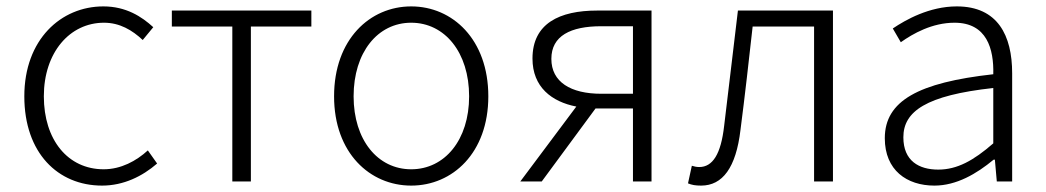

<svg xmlns="http://www.w3.org/2000/svg" viewBox="-20 -567 3269 600"><path d="M299 13C366 13 425 -16 471 -56L442 -97C406 -64 358 -38 304 -38C192 -38 117 -130 117 -266C117 -403 198 -496 305 -496C354 -496 393 -473 426 -442L459 -482C423 -515 374 -547 303 -547C171 -547 56 -444 56 -266C56 -89 161 13 299 13Z M706 0H764V-484H953V-534H517V-484H706Z M1265 13C1394 13 1506 -89 1506 -266C1506 -444 1394 -547 1265 -547C1136 -547 1024 -444 1024 -266C1024 -89 1136 13 1265 13ZM1265 -38C1160 -38 1085 -130 1085 -266C1085 -403 1160 -496 1265 -496C1370 -496 1446 -403 1446 -266C1446 -130 1370 -38 1265 -38Z M1859 -274C1763 -274 1703 -311 1703 -383C1703 -455 1763 -485 1859 -485H1958V-274ZM1606 0H1673L1841 -228H1842H1958V0H2016V-534H1846C1729 -534 1644 -494 1644 -384C1644 -295 1704 -249 1781 -234Z M2171 13C2238 13 2280 -43 2294 -161C2308 -269 2320 -376 2332 -484H2524V0H2583V-534H2286C2272 -413 2257 -294 2243 -174C2233 -85 2207 -45 2165 -45C2156 -45 2149 -47 2142 -49L2130 6C2142 11 2153 13 2171 13Z M2900 13C2969 13 3032 -24 3085 -68H3089L3095 0H3143V-338C3143 -456 3098 -547 2970 -547C2884 -547 2810 -505 2770 -478L2795 -435C2833 -462 2893 -496 2963 -496C3064 -496 3086 -414 3084 -335C2850 -309 2745 -252 2745 -135C2745 -35 2814 13 2900 13ZM2912 -37C2852 -37 2803 -64 2803 -138C2803 -219 2874 -269 3084 -292V-119C3022 -65 2971 -37 2912 -37Z"/></svg>

Font: Noto Sans TC Light
Style: Regular
Weight: 300
Designer: Ryoko NISHIZUKA 西塚涼子 (kana, bopomofo & ideographs); Paul D. Hunt (Latin, Greek & Cyrillic); Sandoll Communications 산돌커뮤니
Foundry: Adobe
Version: Version 2.004;hotconv 1.0.118;makeotfexe 2.5.65603